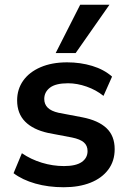

<svg xmlns="http://www.w3.org/2000/svg" viewBox="-20 -777 541 807"><path d="M248 10Q183 10 128.5 -5.5Q74 -21 37 -49L72 -133Q110 -107 156 -93Q202 -79 249 -79Q299 -79 323.5 -96Q348 -113 348 -142Q348 -165 332.5 -178.5Q317 -192 283 -199L183 -218Q119 -232 85.5 -266Q52 -300 52 -355Q52 -402 77.5 -438Q103 -474 150.5 -494.5Q198 -515 262 -515Q318 -515 367.5 -500Q417 -485 451 -455L415 -374Q384 -399 344 -413Q304 -427 266 -427Q214 -427 190 -408.5Q166 -390 166 -361Q166 -339 180.5 -324.5Q195 -310 226 -303L326 -284Q393 -271 427.5 -238.5Q462 -206 462 -150Q462 -100 435 -64Q408 -28 360 -9Q312 10 248 10ZM214 -554 317 -757H440L298 -554Z"/></svg>

Font: Mulish ExtraLight
Style: Bold
Weight: 700
Version: Version 3.603